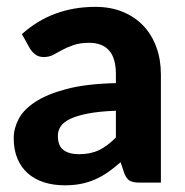

<svg xmlns="http://www.w3.org/2000/svg" viewBox="-20 -546 552 574"><path d="M398 0Q378.5 0 368.2 -5.5Q358 -11 351.5 -28.5L340.5 -61Q321 -44 302.8 -31.2Q284.5 -18.5 264.8 -9.8Q245 -1 222.8 3.5Q200.5 8 173.5 8Q139.5 8 111.5 -1Q83.5 -10 63.2 -27.8Q43 -45.5 32 -72Q21 -98.5 21 -133Q21 -161.5 35.5 -189.8Q50 -218 85.2 -241.2Q120.5 -264.5 179.2 -280Q238 -295.5 326.5 -297.5V-324Q326.5 -372.5 306 -395.2Q285.5 -418 247 -418Q218.5 -418 199.5 -411.2Q180.5 -404.5 166.2 -396.8Q152 -389 139.5 -382.2Q127 -375.5 110.5 -375.5Q96 -375.5 86.2 -382.8Q76.5 -390 70 -400L45.5 -444Q91 -485 146 -505.2Q201 -525.5 265 -525.5Q311 -525.5 347.2 -510.5Q383.5 -495.5 408.8 -468.8Q434 -442 447.5 -405Q461 -368 461 -324V0ZM216.5 -85Q250.5 -85 276 -97.2Q301.5 -109.5 326.5 -135V-215Q276 -213 242.5 -206.5Q209 -200 189.2 -190.2Q169.5 -180.5 161.2 -167.8Q153 -155 153 -140Q153 -110 169.8 -97.5Q186.5 -85 216.5 -85Z"/></svg>

Font: Lato Heavy
Style: Regular
Weight: 800
Designer: Lukasz Dziedzic
Foundry: tyPoland Lukasz Dziedzic
Version: Version 2.007; 2014-02-27